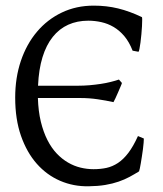

<svg xmlns="http://www.w3.org/2000/svg" viewBox="-20 -650 582 685"><path d="M34.2 -301.8Q34.2 -372.6 54.4 -432.6Q74.7 -492.7 111.8 -536.6Q148.9 -580.6 200.4 -605.2Q252 -629.9 314.5 -629.9Q360.4 -629.9 401.4 -619.9Q442.4 -609.9 486.3 -588.9Q487.3 -588.4 487.3 -579.3Q487.3 -570.3 486.6 -556.6Q485.8 -543 484.4 -527.3Q482.9 -511.7 481.2 -498.3Q479.5 -484.9 477.5 -475.3Q475.6 -465.8 474.1 -465.3L453.1 -469.2Q440.9 -500.5 423.6 -521Q406.2 -541.5 385.5 -553.7Q364.7 -565.9 341.6 -571Q318.4 -576.2 294.9 -576.2Q255.4 -576.2 223.4 -561.8Q191.4 -547.4 168.2 -518.3Q145 -489.3 131.6 -445.8Q118.2 -402.3 115.7 -344.2H258.8Q278.8 -344.2 299.3 -345.9Q319.8 -347.7 339.1 -350.6Q358.4 -353.5 375 -357.7Q391.6 -361.8 404.3 -366.2L415 -354Q414.1 -350.1 409.9 -340.6Q405.8 -331.1 401.1 -320.1Q396.5 -309.1 391.8 -299.3Q387.2 -289.6 384.8 -285.6Q358.4 -291.5 328.1 -295.9Q297.9 -300.3 267.6 -300.3H115.2Q116.7 -252.9 125.7 -215.8Q134.8 -178.7 149.2 -150.4Q163.6 -122.1 182.4 -102.3Q201.2 -82.5 222.7 -70.1Q244.1 -57.6 267.3 -52Q290.5 -46.4 313.5 -46.4Q338.4 -46.4 359.9 -51Q381.3 -55.7 400.9 -68.6Q420.4 -81.5 438 -104.7Q455.6 -127.9 472.2 -164.6L493.2 -155.8Q493.2 -150.4 492.4 -140.4Q491.7 -130.4 490 -117.9Q488.3 -105.5 486.3 -92.3Q484.4 -79.1 482.4 -67.9Q480.5 -56.6 478.8 -48.6Q477.1 -40.5 476.1 -38.6Q459.5 -28.3 441.9 -18.8Q424.3 -9.3 403.1 -2Q381.8 5.4 355.7 9.8Q329.6 14.2 296.4 14.6Q242.2 15.6 194.6 -4.9Q147 -25.4 111.3 -65.7Q75.7 -106 54.9 -165.3Q34.2 -224.6 34.2 -301.8Z"/></svg>

Font: Noto Serif Devanagari
Style: Bold
Weight: 700
Designer: Monotype Design Team
Foundry: Monotype Imaging Inc.
Version: Version 1.01